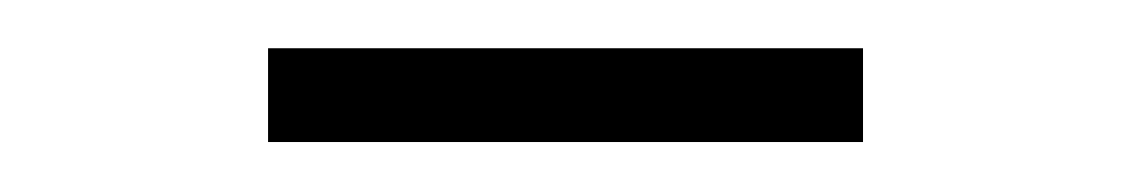

<svg xmlns="http://www.w3.org/2000/svg" viewBox="-20 -732 459 78"><path d="M330.6 -712.4H88.9V-674.3H330.6Z"/></svg>

Font: Raveo ExtraLight
Style: Regular
Weight: 200
Designer: Jakub Foglar, Rasmus Andersson (Inter)
Foundry: Jakubfoglar.com
Version: Version 1.100;Glyphs 3.2.3 (3260)